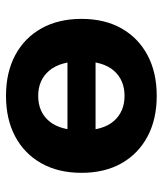

<svg xmlns="http://www.w3.org/2000/svg" viewBox="30 -574 555 656"><g transform="rotate(90 308.0 -246.5)"><path d="M308 11Q228 11 169 -20.5Q110 -52 77.5 -110Q45 -168 45 -247Q45 -326 77.5 -383.5Q110 -441 169 -472.5Q228 -504 308 -504Q388 -504 447 -472.5Q506 -441 538.5 -383.5Q571 -326 571 -247Q571 -168 538.5 -110Q506 -52 447 -20.5Q388 11 308 11ZM308 -99Q363 -99 394.5 -136.5Q426 -174 426 -248Q426 -321 394 -357.5Q362 -394 308 -394Q254 -394 222 -357.5Q190 -321 190 -248Q190 -174 222 -136.5Q254 -99 308 -99ZM148 -199V-295H469V-199Z"/></g></svg>

Font: Nunito Sans 11pt ExtraBold
Style: Regular
Weight: 800
Version: Version 3.101;gftools[0.9.27]